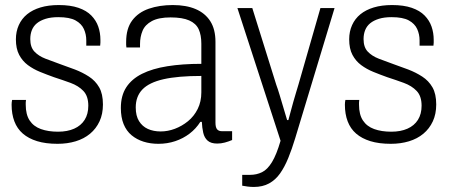

<svg xmlns="http://www.w3.org/2000/svg" viewBox="-20 -558 1785 761"><path d="M208 12Q161 12 127 1.5Q93 -9 70.5 -28.5Q48 -48 37 -77Q26 -106 26 -143Q26 -147 26.5 -152.5Q27 -158 28 -162H83Q82 -156 82 -151.5Q82 -147 82 -143Q82 -104 97.5 -80.5Q113 -57 142 -46.5Q171 -36 210 -36Q247 -36 274 -48Q301 -60 315.5 -83Q330 -106 330 -139Q330 -177 310.5 -197.5Q291 -218 259.5 -229.5Q228 -241 194 -252Q166 -262 139 -273Q112 -284 90.5 -300Q69 -316 56 -340.5Q43 -365 43 -402Q43 -433 54.5 -458.5Q66 -484 87.5 -501.5Q109 -519 140.5 -528.5Q172 -538 213 -538Q259 -538 291 -527Q323 -516 342 -496.5Q361 -477 369.5 -452.5Q378 -428 378 -400Q378 -395 378 -389Q378 -383 377 -377H322V-398Q322 -422 312.5 -443Q303 -464 279.5 -477Q256 -490 211 -490Q182 -490 161 -483.5Q140 -477 126.5 -466Q113 -455 106.5 -439Q100 -423 100 -403Q100 -371 116.5 -353.5Q133 -336 160 -325.5Q187 -315 218 -304Q247 -294 277 -282.5Q307 -271 332.5 -254.5Q358 -238 373 -212Q388 -186 388 -144Q388 -106 374.5 -77Q361 -48 337 -28Q313 -8 280 2Q247 12 208 12Z M608 12Q576 12 549 3.5Q522 -5 501.5 -22Q481 -39 470 -66Q459 -93 459 -130Q459 -179 480.5 -212Q502 -245 543 -265.5Q584 -286 643.5 -295.5Q703 -305 778 -305V-385Q778 -419 767.5 -442Q757 -465 730 -477Q703 -489 656 -489Q609 -489 582 -474.5Q555 -460 545 -436Q535 -412 535 -383V-370H481Q480 -375 480 -380Q480 -385 480 -392Q480 -445 504 -477Q528 -509 570 -523.5Q612 -538 665 -538Q718 -538 755.5 -522Q793 -506 813.5 -474Q834 -442 834 -392V-72Q834 -53 840.5 -45.5Q847 -38 859 -38H900V-3Q886 3 871 7Q856 11 841 11Q816 11 803 -0.5Q790 -12 785.5 -32Q781 -52 780 -75H774Q757 -48 731.5 -28.5Q706 -9 674.5 1.5Q643 12 608 12ZM617 -37Q645 -37 673 -47.5Q701 -58 725 -77.5Q749 -97 763.5 -126Q778 -155 778 -192V-257Q685 -257 628 -244Q571 -231 544.5 -203.5Q518 -176 518 -132Q518 -99 531 -78Q544 -57 566 -47Q588 -37 617 -37Z M986 183Q974 183 962 181.5Q950 180 940 178V135H972Q997 135 1018.5 124.5Q1040 114 1058 84.5Q1076 55 1092 0L921 -526H980L1075 -222Q1081 -206 1088.5 -181Q1096 -156 1104 -129Q1112 -102 1118 -82H1123Q1127 -97 1132 -115.5Q1137 -134 1142.5 -154Q1148 -174 1153.5 -191.5Q1159 -209 1163 -223L1250 -526H1306L1150 -10Q1137 33 1122.5 68.5Q1108 104 1090 129.5Q1072 155 1046.5 169Q1021 183 986 183Z M1529 12Q1482 12 1448 1.5Q1414 -9 1391.5 -28.5Q1369 -48 1358 -77Q1347 -106 1347 -143Q1347 -147 1347.5 -152.5Q1348 -158 1349 -162H1404Q1403 -156 1403 -151.5Q1403 -147 1403 -143Q1403 -104 1418.5 -80.5Q1434 -57 1463 -46.5Q1492 -36 1531 -36Q1568 -36 1595 -48Q1622 -60 1636.5 -83Q1651 -106 1651 -139Q1651 -177 1631.5 -197.5Q1612 -218 1580.5 -229.5Q1549 -241 1515 -252Q1487 -262 1460 -273Q1433 -284 1411.5 -300Q1390 -316 1377 -340.5Q1364 -365 1364 -402Q1364 -433 1375.5 -458.5Q1387 -484 1408.5 -501.5Q1430 -519 1461.5 -528.5Q1493 -538 1534 -538Q1580 -538 1612 -527Q1644 -516 1663 -496.5Q1682 -477 1690.5 -452.5Q1699 -428 1699 -400Q1699 -395 1699 -389Q1699 -383 1698 -377H1643V-398Q1643 -422 1633.5 -443Q1624 -464 1600.5 -477Q1577 -490 1532 -490Q1503 -490 1482 -483.5Q1461 -477 1447.5 -466Q1434 -455 1427.5 -439Q1421 -423 1421 -403Q1421 -371 1437.5 -353.5Q1454 -336 1481 -325.5Q1508 -315 1539 -304Q1568 -294 1598 -282.5Q1628 -271 1653.5 -254.5Q1679 -238 1694 -212Q1709 -186 1709 -144Q1709 -106 1695.5 -77Q1682 -48 1658 -28Q1634 -8 1601 2Q1568 12 1529 12Z"/></svg>

Font: Archivo SemiCondensed ExtraLight
Style: Regular
Weight: 250
Width: 4
Designer: Hector Gatti
Foundry: Omnibus-Type
Version: Version 2.001